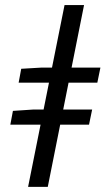

<svg xmlns="http://www.w3.org/2000/svg" viewBox="-20 -732 413 752"><path d="M20.5 -243.8 30.6 -297.7 108.8 -302.9H340.9L328.7 -243.8ZM53 -408.1 63.1 -462.6 141.3 -467.2H373.3L361.2 -408.1ZM90 0 232.8 -712.2H309.2L167.1 0Z"/></svg>

Font: Source Sans Variable
Style: Italic
Weight: 200
Italic angle: -11°
Designer: Paul D. Hunt
Foundry: Adobe Systems Incorporated
Version: Version 3.006;hotconv 1.0.111;makeotfexe 2.5.65597